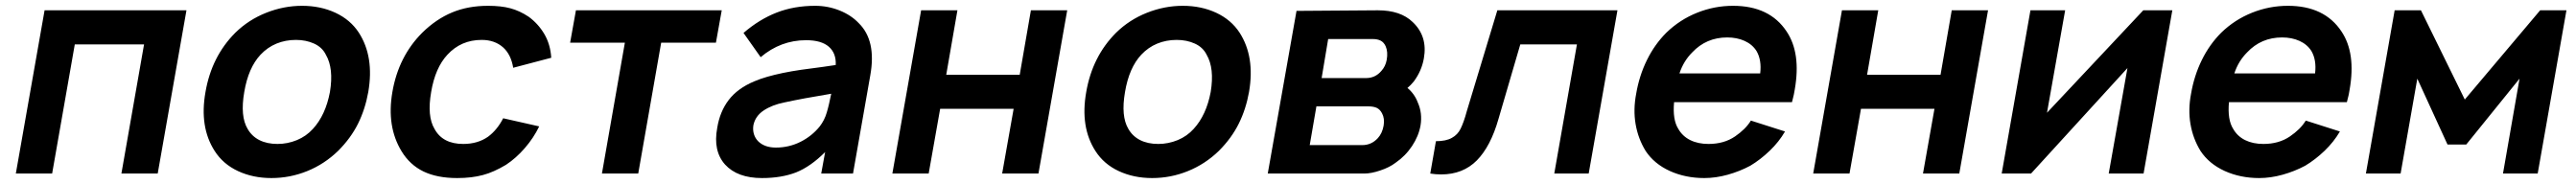

<svg xmlns="http://www.w3.org/2000/svg" viewBox="-20 -598 8869 634"><path d="M523 0H398L476 -445H237.5L159.5 0H34.5L133.5 -562.5H622Z M719 -78Q666 -160.5 687.5 -281Q708.5 -403.5 790.5 -485.5Q836 -530 896.5 -554Q957 -578 1020 -578Q1083.5 -578 1135 -554Q1186.5 -530 1215.5 -485.5Q1269 -402.5 1248 -281Q1237.5 -222 1212.8 -172Q1188 -122 1144 -78Q1097 -32.5 1037.8 -8.5Q978.5 15.5 914.5 15.5Q851 15.5 799.5 -8.5Q748 -32.5 719 -78ZM1102 -409.5Q1089.5 -435 1061.5 -447.8Q1033.5 -460.5 999 -460.5Q963 -460.5 932 -447.8Q901 -435 877 -409.5Q835 -364.5 821 -281Q806.5 -197.5 832.5 -154Q847 -128.5 873.2 -115.2Q899.5 -102 935.5 -102Q970 -102 1002.2 -115.2Q1034.5 -128.5 1057.5 -154Q1101 -201.5 1116 -281Q1129.5 -362.5 1102 -409.5Z M1747 -364.5Q1739.5 -410 1712.5 -434.5Q1683.5 -460.5 1638.5 -460.5Q1567.5 -460.5 1520.5 -409.5Q1478.5 -364.5 1464.5 -281Q1450 -197.5 1476 -154Q1504 -102 1575 -102Q1625 -102 1660.5 -127Q1692 -150.5 1712.5 -190.5L1836.5 -162.5Q1817.5 -123 1787.2 -88Q1757 -53 1722 -30Q1701 -17.5 1681.5 -8.8Q1662 0 1643 5Q1604.5 15.5 1554 15.5Q1485 15.5 1438 -7.2Q1391 -30 1362.5 -77Q1310.5 -162.5 1331 -281Q1352 -403.5 1434 -485.5Q1482 -532.5 1536.8 -555.2Q1591.5 -578 1660.5 -578Q1705.5 -578 1737 -569.5Q1769 -561 1800 -540.5Q1833 -516.5 1854 -481Q1875 -445.5 1878 -399Z M2445 -451H2256.5L2177.5 0H2052.5L2131.5 -451H1943L1963 -562.5H2465Z M2807.5 0 2821 -74Q2771 -24 2721 -4Q2670.5 15.5 2603.5 15.5Q2519 15.5 2476.5 -31Q2434.5 -78 2449.5 -157.5Q2458.5 -213.5 2489 -253.5Q2519.5 -293.5 2576.5 -317.5Q2597.5 -326.5 2622 -333.5Q2646.5 -340.5 2675.2 -346.5Q2704 -352.5 2738.2 -357.5Q2772.5 -362.5 2813 -367.5L2857.5 -374Q2859.5 -414.5 2833.8 -437Q2808 -459.5 2755.5 -459.5Q2668 -459.5 2599 -401L2540 -484.5Q2594.5 -531.5 2654.5 -554.8Q2714.5 -578 2786.5 -578Q2830.5 -578 2870.5 -562Q2910.5 -546 2936.5 -518.5Q2998 -458.5 2976.5 -338.5L2917 0ZM2842 -275Q2742 -258.5 2680.5 -245Q2638 -236.5 2609.2 -217.2Q2580.5 -198 2574 -166.5Q2571.5 -150 2575.8 -136Q2580 -122 2590.2 -111.5Q2600.5 -101 2616 -95.2Q2631.5 -89.5 2651.5 -89.5Q2696.5 -89.5 2736 -109.2Q2775.5 -129 2802.5 -162.5Q2819 -184 2826.5 -210Q2830.5 -223 2834.2 -239Q2838 -255 2842 -275Z M3654.5 -562.5 3555.5 0H3430.5L3470 -223H3217L3177.5 0H3052.5L3151.5 -562.5H3276.5L3238 -340.5H3491L3529.5 -562.5Z M3751.5 -78Q3698.5 -160.5 3720 -281Q3741 -403.5 3823 -485.5Q3868.5 -530 3929 -554Q3989.5 -578 4052.5 -578Q4116 -578 4167.5 -554Q4219 -530 4248 -485.5Q4301.5 -402.5 4280.5 -281Q4270 -222 4245.2 -172Q4220.5 -122 4176.5 -78Q4129.5 -32.5 4070.2 -8.5Q4011 15.5 3947 15.5Q3883.5 15.5 3832 -8.5Q3780.5 -32.5 3751.5 -78ZM4134.5 -409.5Q4122 -435 4094 -447.8Q4066 -460.5 4031.5 -460.5Q3995.5 -460.5 3964.5 -447.8Q3933.5 -435 3909.5 -409.5Q3867.5 -364.5 3853.5 -281Q3839 -197.5 3865 -154Q3879.5 -128.5 3905.8 -115.2Q3932 -102 3968 -102Q4002.5 -102 4034.8 -115.2Q4067 -128.5 4090 -154Q4133.5 -201.5 4148.5 -281Q4162 -362.5 4134.5 -409.5Z M4724 -562.5Q4802.5 -562.5 4844 -522Q4896 -473 4882.5 -397Q4875 -354 4848 -317.5Q4837.5 -304.5 4826 -295Q4850.5 -274.5 4861.5 -245Q4878 -208.5 4871 -165.5Q4864.5 -129 4841.8 -94.8Q4819 -60.5 4785.5 -37.5Q4764 -21 4732 -10.5Q4701 0 4677 0H4345L4444 -560.5ZM4530.5 -329H4683.5Q4715.5 -329 4736.5 -354Q4750.5 -369.5 4754.5 -391.5Q4759.5 -419 4751 -438.5Q4745 -452 4734 -457.8Q4723 -463.5 4706.5 -463.5H4553ZM4489.5 -98H4670Q4702 -98 4724 -122Q4739.5 -139 4744 -165.5Q4748 -190 4738.5 -207.5Q4731.5 -221 4720.5 -226.2Q4709.5 -231.5 4690.5 -231.5H4512.5Z M5549 -562.5 5450 0H5331.5L5409.5 -445H5214.5L5139.5 -188.5Q5112.5 -93.5 5064.8 -45.2Q5017 3 4942 3Q4923 3 4904.5 0L4924 -111.5Q4959 -111.5 4979 -123Q4999 -134 5009 -154.5Q5014 -164.5 5019.5 -179.8Q5025 -195 5030.5 -215.5L5135.5 -562.5Z M5758.5 -154Q5773 -128.5 5799.8 -115.2Q5826.5 -102 5862.5 -102Q5916 -102 5954 -128Q5971.5 -140 5985.2 -153.5Q5999 -167 6008.5 -182.5L6126 -145Q6105 -109 6073.2 -78.5Q6041.5 -48 6006.5 -27Q5970 -7.5 5928.8 4Q5887.5 15.5 5848 15.5Q5783 15.5 5729 -9Q5675.5 -33.5 5646 -78Q5620 -120.5 5611.5 -170.5Q5603 -220.5 5613.5 -275Q5624 -337 5650.5 -391Q5677 -445 5717.5 -485.5Q5764 -530.5 5823.5 -554.2Q5883 -578 5947 -578Q6073 -578 6131.5 -489.5Q6181.5 -415 6159.5 -289.5Q6158.5 -282.5 6156.2 -271.5Q6154 -260.5 6150 -246H5744Q5738.5 -185.5 5758.5 -154ZM5806.5 -417.5Q5776.5 -387.5 5762.5 -345H6040.5Q6046 -391 6028 -422Q6013.5 -445 5987 -457Q5960.5 -469 5927 -469Q5855 -469 5806.5 -417.5Z M6825 -562.5 6726 0H6601L6640.5 -223H6387.5L6348 0H6223L6322 -562.5H6447L6408.5 -340.5H6661.5L6700 -562.5Z M7360.5 0H7240.5L7305 -363.5L6973 0H6872L6971 -562.5H7090.5L7028 -209.5L7359.5 -562.5H7459.5Z M7669 -154Q7683.5 -128.5 7710.2 -115.2Q7737 -102 7773 -102Q7826.5 -102 7864.5 -128Q7882 -140 7895.8 -153.5Q7909.5 -167 7919 -182.5L8036.5 -145Q8015.5 -109 7983.8 -78.5Q7952 -48 7917 -27Q7880.5 -7.5 7839.2 4Q7798 15.5 7758.5 15.5Q7693.5 15.5 7639.5 -9Q7586 -33.5 7556.5 -78Q7530.5 -120.5 7522 -170.5Q7513.5 -220.5 7524 -275Q7534.5 -337 7561 -391Q7587.5 -445 7628 -485.5Q7674.5 -530.5 7734 -554.2Q7793.5 -578 7857.5 -578Q7983.5 -578 8042 -489.5Q8092 -415 8070 -289.5Q8069 -282.5 8066.8 -271.5Q8064.5 -260.5 8060.5 -246H7654.5Q7649 -185.5 7669 -154ZM7717 -417.5Q7687 -387.5 7673 -345H7951Q7956.5 -391 7938.5 -422Q7924 -445 7897.5 -457Q7871 -469 7837.5 -469Q7765.5 -469 7717 -417.5Z M8816.5 -562.5 8717.5 0H8598L8655 -327L8471.5 -100H8407L8303 -327L8245.5 0H8126L8225 -562.5H8315.5L8466.5 -255L8726 -562.5Z"/></svg>

Font: Russisch Sans
Style: Bold Italic
Weight: 700
Italic angle: -10°
Designer: Michael Sharanda (font) & Cristiano Sobral (main changes)
Foundry: Michael Sharanda
Version: Version 2.00;September 8, 2020;FontCreator 13.0.0.2681 64-bi